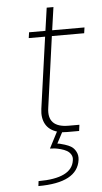

<svg xmlns="http://www.w3.org/2000/svg" viewBox="-59 -649 498 935"><g transform="rotate(-5 190.5 -181.0)"><path d="M203 -6H205Q165 -18 148 -48.5Q131 -79 137 -123L186 -472H106L110 -500H190L206 -612H239L223 -500H381L377 -472H219L171 -125Q157 -30 262 -30H315L311 0H253Q236 0 228 -1L200 52Q204 52 211 53.5Q218 55 236 60.5Q254 66 267.5 74.5Q281 83 290 100.5Q299 118 296 140Q281 250 90 250L93 226Q256 226 268 140Q271 124 263.5 111.5Q256 99 243.5 92Q231 85 214.5 80.5Q198 76 185.5 74.5Q173 73 162 73Z"/></g></svg>

Font: Fivo Sans Thin
Style: Regular
Weight: 250
Foundry: Alexander Slobzheninov
Version: 1.0